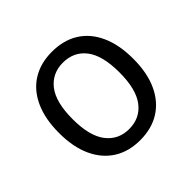

<svg xmlns="http://www.w3.org/2000/svg" viewBox="-132 -630 774 774"><g transform="rotate(-45 255.5 -243.0)"><path d="M255.5 8.9Q190.5 8.9 143.2 -20.9Q95.9 -50.8 70.1 -107Q44.2 -163.2 44.2 -243.4Q44.2 -323.6 70.1 -380.1Q95.9 -436.6 143.2 -465.9Q190.5 -495.3 255.5 -495.3Q321.2 -495.3 368.6 -465.9Q416 -436.6 441.8 -380.1Q467.7 -323.6 467.7 -243.4Q467.7 -163.2 441.8 -107Q416 -50.8 368.6 -20.9Q321.2 8.9 255.5 8.9ZM255.5 -54.4Q317.9 -54.4 353.6 -101.2Q389.4 -148 389.4 -243.9Q389.4 -340.5 353.6 -386.7Q317.9 -432.9 255.5 -432.9Q194.6 -432.9 158.5 -386.7Q122.5 -340.5 122.5 -243.9Q122.5 -148 158.5 -101.2Q194.6 -54.4 255.5 -54.4Z"/></g></svg>

Font: Nunito Sans 12pt ExtraLight SemiCondensed
Style: Regular
Weight: 200
Width: 4
Version: Version 3.101;gftools[0.9.27]